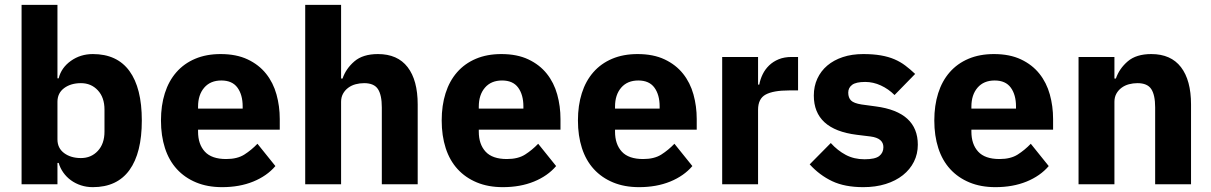

<svg xmlns="http://www.w3.org/2000/svg" viewBox="-20 -760 4996 792"><path d="M69 -740H217V-437H222Q233 -481 272.5 -509Q312 -537 363 -537Q463 -537 514 -467Q565 -397 565 -263Q565 -129 514 -58.5Q463 12 363 12Q337 12 314 4.5Q291 -3 272.5 -16.5Q254 -30 241 -48.5Q228 -67 222 -88H217V0H69ZM314 -108Q356 -108 383.5 -137.5Q411 -167 411 -217V-308Q411 -358 383.5 -387.5Q356 -417 314 -417Q272 -417 244.5 -396.5Q217 -376 217 -340V-185Q217 -149 244.5 -128.5Q272 -108 314 -108Z M896 12Q836 12 789 -7.5Q742 -27 709.5 -62.5Q677 -98 660.5 -149Q644 -200 644 -263Q644 -325 660 -375.5Q676 -426 707.5 -462Q739 -498 785 -517.5Q831 -537 890 -537Q955 -537 1001.5 -515Q1048 -493 1077.5 -456Q1107 -419 1120.5 -370.5Q1134 -322 1134 -269V-225H797V-217Q797 -165 825 -134.5Q853 -104 913 -104Q959 -104 988 -122.5Q1017 -141 1042 -167L1116 -75Q1081 -34 1024.5 -11Q968 12 896 12ZM893 -428Q848 -428 822.5 -398.5Q797 -369 797 -320V-312H981V-321Q981 -369 959.5 -398.5Q938 -428 893 -428Z M1239 -740H1387V-436H1393Q1407 -477 1442 -507Q1477 -537 1539 -537Q1620 -537 1661.5 -483Q1703 -429 1703 -329V0H1555V-317Q1555 -368 1539 -392.5Q1523 -417 1482 -417Q1464 -417 1447 -412.5Q1430 -408 1416.5 -398Q1403 -388 1395 -373.5Q1387 -359 1387 -340V0H1239Z M2054 12Q1994 12 1947 -7.5Q1900 -27 1867.5 -62.5Q1835 -98 1818.5 -149Q1802 -200 1802 -263Q1802 -325 1818 -375.5Q1834 -426 1865.5 -462Q1897 -498 1943 -517.5Q1989 -537 2048 -537Q2113 -537 2159.5 -515Q2206 -493 2235.5 -456Q2265 -419 2278.5 -370.5Q2292 -322 2292 -269V-225H1955V-217Q1955 -165 1983 -134.5Q2011 -104 2071 -104Q2117 -104 2146 -122.5Q2175 -141 2200 -167L2274 -75Q2239 -34 2182.5 -11Q2126 12 2054 12ZM2051 -428Q2006 -428 1980.5 -398.5Q1955 -369 1955 -320V-312H2139V-321Q2139 -369 2117.5 -398.5Q2096 -428 2051 -428Z M2616 12Q2556 12 2509 -7.5Q2462 -27 2429.5 -62.5Q2397 -98 2380.5 -149Q2364 -200 2364 -263Q2364 -325 2380 -375.5Q2396 -426 2427.5 -462Q2459 -498 2505 -517.5Q2551 -537 2610 -537Q2675 -537 2721.5 -515Q2768 -493 2797.5 -456Q2827 -419 2840.5 -370.5Q2854 -322 2854 -269V-225H2517V-217Q2517 -165 2545 -134.5Q2573 -104 2633 -104Q2679 -104 2708 -122.5Q2737 -141 2762 -167L2836 -75Q2801 -34 2744.5 -11Q2688 12 2616 12ZM2613 -428Q2568 -428 2542.5 -398.5Q2517 -369 2517 -320V-312H2701V-321Q2701 -369 2679.5 -398.5Q2658 -428 2613 -428Z M2959 0V-525H3107V-411H3112Q3116 -433 3126 -453.5Q3136 -474 3152.5 -490Q3169 -506 3192 -515.5Q3215 -525 3246 -525H3272V-387H3235Q3170 -387 3138.5 -370Q3107 -353 3107 -307V0Z M3541 12Q3465 12 3413 -12.5Q3361 -37 3320 -82L3407 -170Q3435 -139 3469 -121Q3503 -103 3546 -103Q3590 -103 3607 -116.5Q3624 -130 3624 -153Q3624 -190 3571 -197L3514 -204Q3337 -226 3337 -366Q3337 -404 3351.5 -435.5Q3366 -467 3392.5 -489.5Q3419 -512 3456.5 -524.5Q3494 -537 3541 -537Q3582 -537 3613.5 -531.5Q3645 -526 3669.5 -515.5Q3694 -505 3714.5 -489.5Q3735 -474 3755 -455L3670 -368Q3645 -393 3613.5 -407.5Q3582 -422 3549 -422Q3511 -422 3495 -410Q3479 -398 3479 -378Q3479 -357 3490.5 -345.5Q3502 -334 3534 -329L3593 -321Q3766 -298 3766 -163Q3766 -125 3750 -93Q3734 -61 3704.5 -37.5Q3675 -14 3633.5 -1Q3592 12 3541 12Z M4086 12Q4026 12 3979 -7.5Q3932 -27 3899.5 -62.5Q3867 -98 3850.5 -149Q3834 -200 3834 -263Q3834 -325 3850 -375.5Q3866 -426 3897.5 -462Q3929 -498 3975 -517.5Q4021 -537 4080 -537Q4145 -537 4191.5 -515Q4238 -493 4267.5 -456Q4297 -419 4310.5 -370.5Q4324 -322 4324 -269V-225H3987V-217Q3987 -165 4015 -134.5Q4043 -104 4103 -104Q4149 -104 4178 -122.5Q4207 -141 4232 -167L4306 -75Q4271 -34 4214.5 -11Q4158 12 4086 12ZM4083 -428Q4038 -428 4012.5 -398.5Q3987 -369 3987 -320V-312H4171V-321Q4171 -369 4149.5 -398.5Q4128 -428 4083 -428Z M4429 0V-525H4577V-436H4583Q4597 -477 4632 -507Q4667 -537 4729 -537Q4810 -537 4851.5 -483Q4893 -429 4893 -329V0H4745V-317Q4745 -368 4729 -392.5Q4713 -417 4672 -417Q4654 -417 4637 -412.5Q4620 -408 4606.5 -398Q4593 -388 4585 -373.5Q4577 -359 4577 -340V0Z"/></svg>

Font: IBM Plex Sans KR
Style: Bold
Weight: 700
Designer: Mike Abbink; Paul van der Laan; Pieter van Rosmalen; Wujin Sim; Chorong Kim; Dohee Lee;
Foundry: Sandoll Inc.
Version: Version 1.001